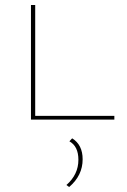

<svg xmlns="http://www.w3.org/2000/svg" viewBox="-20 -479 508 769"><path d="M121 -15H438V0H104V-459H121ZM269 75Q311 101 311 159Q311 224 257 270L246 262Q294 220 294 161Q294 107 258 87Z"/></svg>

Font: EauTestSC Thin
Style: Regular
Weight: 250
Designer: Christian Thalmann (Catharsis Fonts)
Version: Version 0.001;PS 000.001;hotconv 1.0.88;makeotf.lib2.5.64775